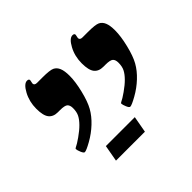

<svg xmlns="http://www.w3.org/2000/svg" viewBox="-118 -728 747 747"><g transform="rotate(-45 256.0 -354.5)"><path d="M145 -189.9H304.2L292 -122.1H132.8ZM159.2 -553.2Q200.2 -553.2 213.1 -546.9Q226.1 -540.5 232.4 -525.4Q238.8 -510.3 238.8 -482.9Q238.8 -450.7 228 -406.5Q217.3 -362.3 202.9 -336.7Q188.5 -311 163.8 -287.8Q139.2 -264.6 109.1 -247.8Q79.1 -231 70.8 -231Q65.4 -231 59.8 -244.4Q54.2 -257.8 54.2 -264.2Q54.2 -267.1 59.6 -269.5Q69.8 -273.9 92.5 -289.8Q115.2 -305.7 130.1 -320.8Q145 -335.9 152.1 -349.9Q159.2 -363.8 159.2 -384.8Q159.2 -400.4 151.6 -407.7Q144 -415 117.2 -415H106Q81.1 -415 68.6 -430.7Q56.2 -446.3 56.2 -483.9Q56.2 -522.9 73.5 -554.9Q90.8 -586.9 107.9 -586.9Q118.2 -586.9 118.2 -579.1L115.2 -564Q115.2 -553.2 129.9 -553.2ZM409.2 -553.2Q450.2 -553.2 463.1 -546.9Q476.1 -540.5 482.4 -525.4Q488.8 -510.3 488.8 -482.9Q488.8 -450.7 478 -406.5Q467.3 -362.3 452.9 -336.7Q438.5 -311 413.8 -287.8Q389.2 -264.6 359.1 -247.8Q329.1 -231 320.8 -231Q315.4 -231 309.8 -244.4Q304.2 -257.8 304.2 -264.2Q304.2 -267.1 309.6 -269.5Q319.8 -273.9 342.5 -289.8Q365.2 -305.7 380.1 -320.8Q395 -335.9 402.1 -349.9Q409.2 -363.8 409.2 -384.8Q409.2 -400.4 401.6 -407.7Q394 -415 367.2 -415H356Q331.1 -415 318.6 -430.7Q306.2 -446.3 306.2 -483.9Q306.2 -522.9 323.5 -554.9Q340.8 -586.9 357.9 -586.9Q368.2 -586.9 368.2 -579.1L365.2 -564Q365.2 -553.2 379.9 -553.2Z"/></g></svg>

Font: Tinos
Style: Bold Italic
Weight: 700
Italic angle: -16.333°
Designer: Steve Matteson
Foundry: Monotype Imaging Inc.
Version: Version 1.23